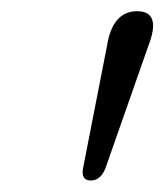

<svg xmlns="http://www.w3.org/2000/svg" viewBox="-20 -792 286 334"><path d="M138 -478Q120.5 -478 124.5 -499.5L166 -711.5Q175.5 -772.5 218.5 -772.5Q261.5 -772.5 238 -712L163.5 -499.5Q155 -478 138 -478Z"/></svg>

Font: Fraunces 9pt Soft Light
Style: Italic
Weight: 300
Italic angle: -16°
Version: Version 1.000;[0bf87f6ff]